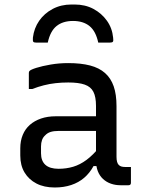

<svg xmlns="http://www.w3.org/2000/svg" viewBox="-20 -822 640 852"><path d="M497 -351Q497 -323 497 -295Q497 -267 497 -238.5Q497 -210 497 -182Q497 -154 497 -126Q497 -113 499.5 -104Q502 -95 507 -90Q512 -85 519 -83Q526 -81 536 -81Q538 -81 540.5 -81Q543 -81 546 -81H561Q561 -63 561 -46Q561 -29 561 -11Q561 -5 558 -2.5Q555 0 550 0Q545 0 534.5 0Q524 0 515 0Q492 0 472 -7Q452 -14 437 -28Q422 -42 414 -62.5Q406 -83 406 -111Q406 -146 406 -183.5Q406 -221 406 -256Q406 -272 406 -288Q406 -304 406 -320Q406 -336 406 -352Q406 -392 394.5 -414.5Q383 -437 356 -446.5Q329 -456 283 -456Q254 -456 227 -453Q200 -450 174.5 -443.5Q149 -437 123 -427H108Q108 -445 108 -463Q108 -481 108 -499Q108 -502 109 -504Q110 -506 111 -507Q116 -513 141.5 -521Q167 -529 204.5 -535.5Q242 -542 283 -542Q339 -542 379.5 -531.5Q420 -521 446 -498Q472 -475 484.5 -439Q497 -403 497 -351ZM162 -142Q162 -108 181.5 -90.5Q201 -73 240 -73Q274 -73 304.5 -82Q335 -91 364 -112.5Q393 -134 424 -172V-85H395Q378 -54 353.5 -33Q329 -12 296 -1Q263 10 223 10Q176 10 142 -7.5Q108 -25 89 -56.5Q70 -88 70 -132V-164Q70 -197 81 -223.5Q92 -250 112.5 -268Q133 -286 162 -296Q191 -306 227 -306Q262 -306 294.5 -306Q327 -306 359 -306Q391 -306 424 -306Q433 -306 436.5 -295.5Q440 -285 441 -270Q442 -255 442 -241Q405 -241 373.5 -241Q342 -241 310 -241Q278 -241 240 -241Q219 -241 204.5 -236.5Q190 -232 180 -221Q171 -213 166.5 -200.5Q162 -188 162 -172ZM304 -729Q259 -729 231 -706.5Q203 -684 192 -633Q179 -633 166 -633Q153 -633 140 -633Q130 -633 127.5 -637Q125 -641 126 -655Q131 -697 154 -730Q177 -763 214 -782.5Q251 -802 297 -802H311Q358 -802 394.5 -782.5Q431 -763 454.5 -730Q478 -697 482 -655Q484 -641 481 -637Q478 -633 468 -633Q455 -633 442 -633Q429 -633 416 -633Q405 -684 377 -706.5Q349 -729 304 -729Z"/></svg>

Font: Recursive
Style: Regular
Weight: 400
Version: Version 1.085